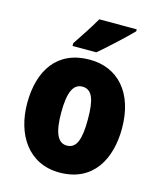

<svg xmlns="http://www.w3.org/2000/svg" viewBox="-116 -915 783 941"><g transform="rotate(15 276.0 -444.0)"><path d="M460 -822V-832H270C245 -788 209 -734 177 -686V-672H298C349 -715 426 -787 460 -822ZM516 -344C516 -526 419 -629 277 -629C112 -629 35 -510 35 -344C35 -186 117 -56 275 -56C446 -56 516 -189 516 -344ZM208 -343C208 -444 229 -492 276 -492C326 -492 343 -443 343 -344C343 -244 326 -193 276 -193C228 -193 208 -245 208 -343Z"/></g></svg>

Font: Noto Sans Malayalam UI Condensed Black
Style: Regular
Weight: 900
Width: 3
Designer: Jelle Bosma - Monotype Design Team
Foundry: Monotype Imaging Inc.
Version: Version 2.104